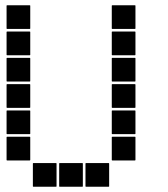

<svg xmlns="http://www.w3.org/2000/svg" viewBox="-20 -715 640 730"><path d="M407 -695H493Q495 -695 495 -693V-607Q495 -605 493 -605H407Q405 -605 405 -607V-693Q405 -695 407 -695ZM7 -695H93Q95 -695 95 -693V-607Q95 -605 93 -605H7Q5 -605 5 -607V-693Q5 -695 7 -695ZM407 -595H493Q495 -595 495 -593V-507Q495 -505 493 -505H407Q405 -505 405 -507V-593Q405 -595 407 -595ZM7 -595H93Q95 -595 95 -593V-507Q95 -505 93 -505H7Q5 -505 5 -507V-593Q5 -595 7 -595ZM407 -495H493Q495 -495 495 -493V-407Q495 -405 493 -405H407Q405 -405 405 -407V-493Q405 -495 407 -495ZM7 -495H93Q95 -495 95 -493V-407Q95 -405 93 -405H7Q5 -405 5 -407V-493Q5 -495 7 -495ZM407 -395H493Q495 -395 495 -393V-307Q495 -305 493 -305H407Q405 -305 405 -307V-393Q405 -395 407 -395ZM7 -395H93Q95 -395 95 -393V-307Q95 -305 93 -305H7Q5 -305 5 -307V-393Q5 -395 7 -395ZM407 -295H493Q495 -295 495 -293V-207Q495 -205 493 -205H407Q405 -205 405 -207V-293Q405 -295 407 -295ZM7 -295H93Q95 -295 95 -293V-207Q95 -205 93 -205H7Q5 -205 5 -207V-293Q5 -295 7 -295ZM407 -195H493Q495 -195 495 -193V-107Q495 -105 493 -105H407Q405 -105 405 -107V-193Q405 -195 407 -195ZM7 -195H93Q95 -195 95 -193V-107Q95 -105 93 -105H7Q5 -105 5 -107V-193Q5 -195 7 -195ZM307 -95H393Q395 -95 395 -93V-7Q395 -5 393 -5H307Q305 -5 305 -7V-93Q305 -95 307 -95ZM207 -95H293Q295 -95 295 -93V-7Q295 -5 293 -5H207Q205 -5 205 -7V-93Q205 -95 207 -95ZM107 -95H193Q195 -95 195 -93V-7Q195 -5 193 -5H107Q105 -5 105 -7V-93Q105 -95 107 -95Z"/></svg>

Font: Pixel Panel Black
Style: Regular
Weight: 900
Monospace: yes
Designer: Óliver Lalan
Foundry: Óliver Lalan
Version: Version 1.000; ttfautohint (v1.8.4.7-5d5b-dirty);gftools[0.9